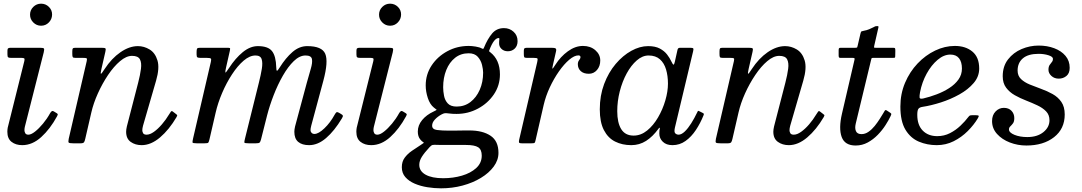

<svg xmlns="http://www.w3.org/2000/svg" viewBox="-20 -780 5890 1045"><path d="M143.5 -700Q143.5 -725 161.2 -742.5Q179 -760 203.5 -760Q228.5 -760 246.2 -742.5Q264 -725 263.5 -700Q263 -675.5 245.8 -657.8Q228.5 -640 203.5 -640Q179 -640 161.2 -657.8Q143.5 -675.5 143.5 -700ZM218 -495 115 -89Q114 -85 113.5 -80Q113 -75 113 -71Q113 -63 117.5 -55Q122 -47 134.5 -47Q149.5 -47 170.8 -63.8Q192 -80.5 214 -107Q236 -133.5 252.5 -163.5Q256.5 -170.5 261.2 -174.2Q266 -178 274 -173L285.5 -166Q292 -162.5 293.8 -159.2Q295.5 -156 290.5 -147Q253 -78 204.5 -34Q156 10 101 10Q66 10 43 -7.8Q20 -25.5 20 -63Q20 -67 20.5 -73.8Q21 -80.5 22 -85L112.5 -448Q115 -459 112 -462Q109 -465 96.5 -465H40.5Q28 -465 24.2 -468.2Q20.5 -471.5 20.5 -484V-504Q20.5 -514.5 24.8 -517.2Q29 -520 38.5 -520H196.5Q216 -520 219 -516Q222 -512 218 -495Z M391.5 -520H531.5Q550.5 -520 553.8 -516.5Q557 -513 553.5 -498.5L532 -404.5Q526.5 -380 529.2 -378.5Q532 -377 549.5 -404.5Q587.5 -462.5 635.8 -495.8Q684 -529 730.5 -529Q764 -529 794.2 -510.8Q824.5 -492.5 837 -451.2Q849.5 -410 829.5 -341L758.5 -96Q754.5 -81 754.5 -71Q754.5 -63 759 -55Q763.5 -47 778 -47Q796 -47 817.8 -62.5Q839.5 -78 861.2 -103.2Q883 -128.5 900 -157Q906 -167 910.2 -172.5Q914.5 -178 921 -172.5L934 -162.5Q940 -157.5 943.2 -155Q946.5 -152.5 941 -143Q900.5 -74 851 -32Q801.5 10 751 10Q716 10 691.2 -7.8Q666.5 -25.5 666.5 -63Q666.5 -67 667.5 -76.2Q668.5 -85.5 670.5 -92L732 -330Q743 -372.5 747.2 -405.5Q751.5 -438.5 741.5 -457.2Q731.5 -476 698.5 -476Q667.5 -476 633.5 -447.2Q599.5 -418.5 568.2 -372Q537 -325.5 512.8 -271.8Q488.5 -218 477 -167.5L444 -24.5Q441.5 -13 437.8 -6.5Q434 0 418.5 0H379.5Q358 0 354.2 -3.8Q350.5 -7.5 354 -24.5L452 -447.5Q455 -460.5 451.2 -462.8Q447.5 -465 431.5 -465H390.5Q378 -465 375.8 -469.5Q373.5 -474 373.5 -486.5V-500.5Q373.5 -513 376.5 -516.5Q379.5 -520 391.5 -520Z M1069 -520H1212Q1228 -520 1231 -518.5Q1234 -517 1231 -503.5L1211 -415.5Q1205.5 -391.5 1206.5 -386Q1207.5 -380.5 1227 -410.5Q1261 -463 1301.2 -496Q1341.5 -529 1383.5 -529Q1439 -529 1460.5 -501.8Q1482 -474.5 1483.5 -413.5Q1484 -395 1487.5 -394.8Q1491 -394.5 1502.5 -413Q1535 -465 1572 -497Q1609 -529 1652 -529Q1732.5 -529 1750.2 -487.2Q1768 -445.5 1740 -341L1674 -96Q1670 -81 1670 -71Q1670 -63 1676 -57Q1682 -51 1691.5 -51Q1713.5 -51 1745.5 -81.5Q1777.5 -112 1801.5 -156Q1806.5 -165 1810.8 -168.5Q1815 -172 1824.5 -166.5L1835.5 -160Q1844.5 -155 1846 -150.8Q1847.5 -146.5 1840.5 -135Q1800 -67.5 1755 -28.8Q1710 10 1662.5 10Q1624 10 1603 -7.8Q1582 -25.5 1582 -63Q1582 -67 1583 -76.2Q1584 -85.5 1586 -92L1650 -330Q1661.5 -372 1671.5 -405.5Q1681.5 -439 1677.8 -458.5Q1674 -478 1643 -478Q1610.5 -478 1579 -447.5Q1547.5 -417 1519.5 -368Q1491.5 -319 1469.5 -262.2Q1447.5 -205.5 1434 -153L1400.5 -20.5Q1397 -7.5 1392.8 -3.8Q1388.5 0 1372 0H1334Q1311 0 1310 -4.2Q1309 -8.5 1313.5 -26L1389 -330Q1399.5 -371.5 1405 -405Q1410.5 -438.5 1404 -458.2Q1397.5 -478 1370.5 -478Q1339 -478 1306 -449.8Q1273 -421.5 1242.8 -375.2Q1212.5 -329 1189 -274Q1165.5 -219 1153.5 -166L1120 -21Q1116.5 -7 1113.5 -3.5Q1110.5 0 1093 0H1051Q1028.5 0 1027.8 -4.8Q1027 -9.5 1031 -27L1127.5 -442.5Q1131 -457.5 1127.5 -461.2Q1124 -465 1105 -465H1072Q1059 -465 1054.5 -467.8Q1050 -470.5 1050 -483.5V-497.5Q1050 -511 1052.8 -515.5Q1055.5 -520 1069 -520Z M2043 -700Q2043 -725 2060.8 -742.5Q2078.5 -760 2103 -760Q2128 -760 2145.8 -742.5Q2163.5 -725 2163 -700Q2162.5 -675.5 2145.2 -657.8Q2128 -640 2103 -640Q2078.5 -640 2060.8 -657.8Q2043 -675.5 2043 -700ZM2117.5 -495 2014.5 -89Q2013.5 -85 2013 -80Q2012.5 -75 2012.5 -71Q2012.5 -63 2017 -55Q2021.5 -47 2034 -47Q2049 -47 2070.2 -63.8Q2091.5 -80.5 2113.5 -107Q2135.5 -133.5 2152 -163.5Q2156 -170.5 2160.8 -174.2Q2165.5 -178 2173.5 -173L2185 -166Q2191.5 -162.5 2193.2 -159.2Q2195 -156 2190 -147Q2152.5 -78 2104 -34Q2055.5 10 2000.5 10Q1965.5 10 1942.5 -7.8Q1919.5 -25.5 1919.5 -63Q1919.5 -67 1920 -73.8Q1920.5 -80.5 1921.5 -85L2012 -448Q2014.5 -459 2011.5 -462Q2008.5 -465 1996 -465H1940Q1927.5 -465 1923.8 -468.2Q1920 -471.5 1920 -484V-504Q1920 -514.5 1924.2 -517.2Q1928.5 -520 1938 -520H2096Q2115.5 -520 2118.5 -516Q2121.5 -512 2117.5 -495Z M2167 130Q2167 99.5 2182.5 78.5Q2198 57.5 2221 41.5Q2244 25.5 2267 11Q2283 0.5 2285.8 -1.8Q2288.5 -4 2282.5 -7Q2276.5 -10 2267 -21.5Q2254 -37.5 2254 -64Q2254 -98 2277.5 -126.5Q2301 -155 2340 -173Q2357.5 -181.5 2356.8 -182.5Q2356 -183.5 2341.5 -194.5Q2320 -211.5 2308.5 -246.5Q2297 -281.5 2297 -315Q2297 -375 2329.2 -423.8Q2361.5 -472.5 2414.8 -501.2Q2468 -530 2531 -530Q2547.5 -530 2569 -526.5Q2590.5 -523 2603 -516Q2608.5 -513 2610.5 -514.5Q2612.5 -516 2614.5 -521.5Q2633.5 -568 2658.2 -597.5Q2683 -627 2723 -627Q2753.5 -627 2775.2 -607.2Q2797 -587.5 2797 -556Q2797 -530.5 2781.8 -515.8Q2766.5 -501 2744 -501Q2723 -501 2709.5 -513.8Q2696 -526.5 2696.5 -545Q2696.5 -558.5 2697.8 -565.8Q2699 -573 2694 -573Q2668.5 -573 2643.5 -507.5Q2641 -501 2642.5 -500.2Q2644 -499.5 2648.5 -495.5Q2701 -454.5 2701 -375Q2701 -315 2668 -266.2Q2635 -217.5 2581.2 -188.8Q2527.5 -160 2465 -160Q2454 -160 2443.8 -160.5Q2433.5 -161 2423.5 -162.5Q2409 -164.5 2401.2 -163.8Q2393.5 -163 2382 -156.5Q2362 -145.5 2347 -129.5Q2332 -113.5 2332 -96Q2332 -76 2358.5 -72.5Q2385 -69 2424 -69Q2436 -69 2457 -69.2Q2478 -69.5 2499.8 -69.8Q2521.5 -70 2534.5 -70Q2607 -70 2650 -41.2Q2693 -12.5 2693 52Q2693 91.5 2667.2 126.5Q2641.5 161.5 2597.5 188.2Q2553.5 215 2497.5 230Q2441.5 245 2380.5 245Q2344 245 2306.2 239Q2268.5 233 2237 219.5Q2205.5 206 2186.2 184Q2167 162 2167 130ZM2392 -305Q2392 -283 2396.8 -258.5Q2401.5 -234 2417.2 -217Q2433 -200 2465.5 -200Q2508 -200 2540.2 -224.5Q2572.5 -249 2591 -291Q2609.5 -333 2609.5 -385Q2609.5 -402 2603.5 -426.8Q2597.5 -451.5 2580.5 -470.8Q2563.5 -490 2530.5 -490Q2488 -490 2457 -465.5Q2426 -441 2409 -399Q2392 -357 2392 -305ZM2318 21Q2290.5 50.5 2276.2 73Q2262 95.5 2262 117Q2262 151.5 2296.5 170.8Q2331 190 2392 190Q2446.5 190 2494.2 176Q2542 162 2572 134.5Q2602 107 2602 67Q2602 34 2582.5 21.5Q2563 9 2516.5 9H2408Q2395.5 9 2383.5 9Q2371.5 9 2360.5 8.5Q2342 7.5 2334.8 9Q2327.5 10.5 2318 21Z M2849.5 -520H2980.5Q2998 -520 3003.8 -516.5Q3009.5 -513 3006 -499L2990 -429Q2985 -408 2986.8 -406.5Q2988.5 -405 3003 -428Q3031 -472 3071 -501Q3111 -530 3153 -530Q3193.5 -530 3220.2 -506.8Q3247 -483.5 3247 -451Q3247 -419.5 3229.2 -399Q3211.5 -378.5 3185 -378.5Q3156.5 -378.5 3140.8 -393Q3125 -407.5 3125 -430.5Q3125 -443.5 3132.2 -452.8Q3139.5 -462 3139.5 -468.5Q3139.5 -478.5 3128 -478.5Q3106 -478.5 3078 -454.8Q3050 -431 3022.2 -391.5Q2994.5 -352 2972.2 -304.2Q2950 -256.5 2939 -208.5L2895 -17Q2892.5 -5.5 2889.8 -2.8Q2887 0 2872.5 0H2821.5Q2806 0 2804.8 -5Q2803.5 -10 2806 -21L2904 -442.5Q2907.5 -458 2905 -461.5Q2902.5 -465 2883.5 -465H2847.5Q2835.5 -465 2833.2 -469.2Q2831 -473.5 2831 -486V-504Q2831 -515 2835.5 -517.5Q2840 -520 2849.5 -520Z M3809 -152Q3792 -109.5 3767.5 -72.5Q3743 -35.5 3711.2 -12.8Q3679.5 10 3640 10Q3606.5 10 3587.5 -8.5Q3568.5 -27 3568.5 -53Q3568.5 -64 3569.2 -69.8Q3570 -75.5 3571 -79.5Q3572 -85 3570 -85Q3568 -85 3564 -79.5Q3533 -36.5 3496.5 -13.2Q3460 10 3416 10Q3366.5 10 3327.8 -9.5Q3289 -29 3266.8 -72Q3244.5 -115 3244.5 -185Q3244.5 -260 3268.2 -323Q3292 -386 3331 -432Q3370 -478 3416.2 -503.5Q3462.5 -529 3507.5 -529Q3546.5 -529 3571.2 -515.8Q3596 -502.5 3610.8 -483.2Q3625.5 -464 3634 -445.5Q3642 -428.5 3645.8 -428.2Q3649.5 -428 3653 -444L3667 -507Q3668.5 -514 3671.5 -517Q3674.5 -520 3683 -520H3735.5Q3750.5 -520 3753 -516.5Q3755.5 -513 3752.5 -501L3653 -84Q3652 -80 3651.5 -75Q3651 -70 3651 -66Q3651 -58 3657.2 -52.5Q3663.5 -47 3673 -47Q3689 -47 3707 -64.2Q3725 -81.5 3742.2 -109Q3759.5 -136.5 3774 -167Q3777 -173.5 3778.5 -175.8Q3780 -178 3786.5 -174.5L3803.5 -166Q3810 -162.5 3810.8 -160.5Q3811.5 -158.5 3809 -152ZM3615.5 -325Q3615.5 -367 3605.2 -401.8Q3595 -436.5 3571.8 -457.2Q3548.5 -478 3510 -478Q3476.5 -478 3445.8 -451.2Q3415 -424.5 3391 -380.5Q3367 -336.5 3353.2 -282.8Q3339.5 -229 3339.5 -175Q3339.5 -112 3361.2 -77Q3383 -42 3428.5 -42Q3468 -42 3502 -69.5Q3536 -97 3561.5 -140.8Q3587 -184.5 3601.2 -233.5Q3615.5 -282.5 3615.5 -325Z M3914 -520H4054Q4073 -520 4076.2 -516.5Q4079.5 -513 4076 -498.5L4054.5 -404.5Q4049 -380 4051.8 -378.5Q4054.5 -377 4072 -404.5Q4110 -462.5 4158.2 -495.8Q4206.5 -529 4253 -529Q4286.5 -529 4316.8 -510.8Q4347 -492.5 4359.5 -451.2Q4372 -410 4352 -341L4281 -96Q4277 -81 4277 -71Q4277 -63 4281.5 -55Q4286 -47 4300.5 -47Q4318.5 -47 4340.2 -62.5Q4362 -78 4383.8 -103.2Q4405.5 -128.5 4422.5 -157Q4428.5 -167 4432.8 -172.5Q4437 -178 4443.5 -172.5L4456.5 -162.5Q4462.5 -157.5 4465.8 -155Q4469 -152.5 4463.5 -143Q4423 -74 4373.5 -32Q4324 10 4273.5 10Q4238.5 10 4213.8 -7.8Q4189 -25.5 4189 -63Q4189 -67 4190 -76.2Q4191 -85.5 4193 -92L4254.5 -330Q4265.5 -372.5 4269.8 -405.5Q4274 -438.5 4264 -457.2Q4254 -476 4221 -476Q4190 -476 4156 -447.2Q4122 -418.5 4090.8 -372Q4059.5 -325.5 4035.2 -271.8Q4011 -218 3999.5 -167.5L3966.5 -24.5Q3964 -13 3960.2 -6.5Q3956.5 0 3941 0H3902Q3880.5 0 3876.8 -3.8Q3873 -7.5 3876.5 -24.5L3974.5 -447.5Q3977.5 -460.5 3973.8 -462.8Q3970 -465 3954 -465H3913Q3900.5 -465 3898.2 -469.5Q3896 -474 3896 -486.5V-500.5Q3896 -513 3899 -516.5Q3902 -520 3914 -520Z M4556 -520H4636Q4644.5 -520 4645.5 -522.5Q4646.5 -525 4648 -531.5L4663.5 -598Q4666 -608 4668.5 -609.2Q4671 -610.5 4681.5 -612.5Q4696.5 -615 4710.5 -620.8Q4724.5 -626.5 4733.5 -631.5Q4740.5 -635.5 4743.8 -636.8Q4747 -638 4753.5 -638Q4760 -638 4761 -636.2Q4762 -634.5 4760.5 -628.5L4738 -530Q4736.5 -523.5 4737 -521.8Q4737.5 -520 4745.5 -520H4839Q4849.5 -520 4851.2 -517.5Q4853 -515 4853 -503.5L4852.5 -479Q4852.5 -468.5 4851 -466.8Q4849.5 -465 4839.5 -465H4732Q4725 -465 4724 -463.2Q4723 -461.5 4721.5 -455.5L4637.5 -107Q4631.5 -82 4638.8 -66Q4646 -50 4669 -50Q4689 -50 4707.2 -62.8Q4725.5 -75.5 4740.8 -94.5Q4756 -113.5 4768 -132.5Q4780 -151.5 4787.5 -164Q4791.5 -171 4795.5 -177.5Q4799.5 -184 4807.5 -178L4825 -166.5Q4831 -162 4831.2 -159.8Q4831.5 -157.5 4827 -147.5Q4817 -126 4799.5 -98.8Q4782 -71.5 4757.5 -46.2Q4733 -21 4702.8 -4.5Q4672.5 12 4637 12Q4578 12 4561 -34.5Q4544 -81 4562.5 -161L4630.5 -453.5Q4632.5 -461 4630.5 -463Q4628.5 -465 4619.5 -465H4554Q4547.5 -465 4546 -468.5Q4544.5 -472 4544.5 -479V-505Q4544.5 -513.5 4546.2 -516.8Q4548 -520 4556 -520Z M4880.5 -200Q4880.5 -269.5 4906 -329.5Q4931.5 -389.5 4974.2 -434.5Q5017 -479.5 5069.8 -504.8Q5122.5 -530 5177 -530Q5235.5 -530 5272.5 -499.2Q5309.5 -468.5 5309.5 -407Q5309.5 -363 5279.2 -327.8Q5249 -292.5 5201.5 -266Q5154 -239.5 5100.8 -222.5Q5047.5 -205.5 5001.5 -198.5Q4984.5 -196 4978.5 -187.5Q4972.5 -179 4972.5 -155Q4972.5 -99.5 5002.2 -69.2Q5032 -39 5081 -39Q5118.5 -39 5150.2 -55.2Q5182 -71.5 5207.5 -95.8Q5233 -120 5251 -144Q5255.5 -150 5259.5 -151.5Q5263.5 -153 5274.5 -153H5289Q5303.5 -153 5306.2 -150.2Q5309 -147.5 5302 -136Q5280.5 -100 5247 -66.5Q5213.5 -33 5170.8 -11.5Q5128 10 5078.5 10Q5026 10 4980.8 -9.2Q4935.5 -28.5 4908 -74.2Q4880.5 -120 4880.5 -200ZM5005 -244Q5041 -252.5 5078 -266.5Q5115 -280.5 5146.2 -300.5Q5177.5 -320.5 5196.5 -347Q5215.5 -373.5 5215.5 -407Q5215.5 -442.5 5199.8 -462.8Q5184 -483 5152.5 -483Q5117 -483 5083 -454.2Q5049 -425.5 5023.5 -379Q4998 -332.5 4987.5 -278Q4984 -258 4985 -249Q4986 -240 5005 -244Z M5692 -125.5Q5692 -155 5673.5 -174Q5655 -193 5626.2 -206.5Q5597.5 -220 5564.8 -232.8Q5532 -245.5 5503.2 -261.8Q5474.5 -278 5456 -302.8Q5437.5 -327.5 5437.5 -365Q5437.5 -419.5 5466.5 -456.8Q5495.5 -494 5540.2 -513Q5585 -532 5633 -532Q5679.5 -532 5718 -517.5Q5756.5 -503 5779.2 -476Q5802 -449 5802 -411Q5802 -381 5784.2 -366.5Q5766.5 -352 5742.5 -352Q5718.5 -352 5702.5 -366.8Q5686.5 -381.5 5686.5 -400Q5686.5 -417 5692.8 -426.2Q5699 -435.5 5705 -442.5Q5711 -449.5 5711 -459.5Q5711 -471.5 5686.8 -479.2Q5662.5 -487 5632.5 -487Q5576 -487 5547.2 -462.5Q5518.5 -438 5518.5 -396Q5518.5 -367.5 5537 -349.8Q5555.5 -332 5584.8 -320Q5614 -308 5646.8 -296.2Q5679.5 -284.5 5708.8 -268.2Q5738 -252 5756.5 -225.5Q5775 -199 5775 -157Q5775 -79 5717 -33.5Q5659 12 5566 12Q5519 12 5476.2 -4.5Q5433.5 -21 5406.5 -51Q5379.5 -81 5379.5 -121Q5379.5 -153.5 5398.5 -173.2Q5417.5 -193 5443.5 -193Q5470 -193 5485.2 -177Q5500.5 -161 5500.5 -137Q5500.5 -118 5493.2 -108.5Q5486 -99 5478.8 -92.2Q5471.5 -85.5 5471.5 -75.5Q5471.5 -58.5 5501.2 -46.2Q5531 -34 5571.5 -34Q5625.5 -34 5658.8 -60.8Q5692 -87.5 5692 -125.5Z"/></svg>

Font: Besley
Style: Italic
Weight: 400
Italic angle: -13°
Designer: Owen Earl
Foundry: indestructible type*
Version: Version 4.000; ttfautohint (v1.8.4.7-5d5b)